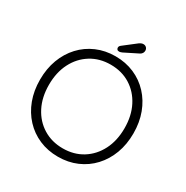

<svg xmlns="http://www.w3.org/2000/svg" viewBox="-194 -1022 1154 1193"><g transform="rotate(30 383.0 -426.0)"><path d="M718 -350Q718 -271 693.5 -205.5Q669 -140 624 -91.5Q579 -43 517.5 -16.5Q456 10 383 10Q310 10 248.5 -16.5Q187 -43 142 -91.5Q97 -140 72.5 -205.5Q48 -271 48 -350Q48 -429 72.5 -494.5Q97 -560 142 -608.5Q187 -657 248.5 -683.5Q310 -710 383 -710Q456 -710 517.5 -683.5Q579 -657 624 -608.5Q669 -560 693.5 -494.5Q718 -429 718 -350ZM654 -350Q654 -439 619.5 -506.5Q585 -574 524 -612Q463 -650 383 -650Q304 -650 242.5 -612Q181 -574 146.5 -506.5Q112 -439 112 -350Q112 -261 146.5 -193.5Q181 -126 242.5 -88Q304 -50 383 -50Q463 -50 524 -88Q585 -126 619.5 -193.5Q654 -261 654 -350ZM386 -746Q376 -746 371.5 -751.5Q367 -757 367 -764Q367 -769 369.5 -773.5Q372 -778 377 -782L466 -851Q472 -855 479 -858.5Q486 -862 495 -862Q508 -862 516.5 -853.5Q525 -845 525 -832Q525 -822 520 -814Q515 -806 506 -801L408 -752Q403 -750 397.5 -748Q392 -746 386 -746Z"/></g></svg>

Font: zvoove
Style: Regular
Weight: 400
Designer: Vernon Adams (Nunito) & Andrew Paglinawan (Quicksand)
Foundry: zvoove
Version: Version 3.006